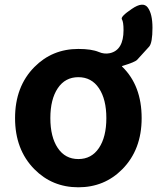

<svg xmlns="http://www.w3.org/2000/svg" viewBox="-20 -782 668 816"><path d="M126 -63Q44 -146 44 -280Q44 -414 126 -497Q202 -574 313 -574Q369 -574 400 -561Q423 -551 447 -556Q505 -569 505 -654Q505 -689 498 -700Q491 -711 540 -744Q588 -777 608 -750Q628 -723 628 -664Q628 -600 614 -584Q589 -556 563 -528Q554 -518 501 -502Q496 -501 500 -498Q582 -418 582 -280Q582 -146 500 -63Q424 14 313 14Q202 14 126 -63ZM225.5 -153Q257 -106 313 -106Q369 -106 400.5 -153Q432 -200 432 -280Q432 -360 400.5 -407Q369 -454 313 -454Q257 -454 225.5 -407Q194 -360 194 -280Q194 -200 225.5 -153Z"/></svg>

Font: Resource Han Rounded JP
Style: Bold
Weight: 700
Designer: Cyano Hao (round all glyphs); Ryoko NISHIZUKA 西塚涼子 (kana, bopomofo & ideographs); Paul D. Hunt (Latin, Greek & Cyrillic)
Foundry: Cyano Hao
Version: 0.990